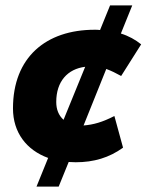

<svg xmlns="http://www.w3.org/2000/svg" viewBox="-20 -590 542 710"><path d="M197 100 234 9C242 9 251 10 260 10C327 10 384 -7 435 -44L403 -161C358 -138 326 -129 289 -126L373 -335C392 -328 408 -320 428 -309L502 -426C481 -443 456 -457 427 -466L469 -570H387L350 -479C343 -480 337 -480 330 -480C150 -480 28 -378 28 -189C28 -100 78 -35 158 -6L115 100ZM188 -213C188 -289 230 -335 295 -343L215 -147C197 -163 188 -185 188 -213Z"/></svg>

Font: Celebes ExtraBold
Style: Italic
Weight: 800
Italic angle: -10°
Designer: Anugrah Pasau
Foundry: Lafontype
Version: Version 1.000